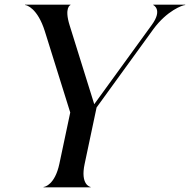

<svg xmlns="http://www.w3.org/2000/svg" viewBox="-20 -800 811 820"><path d="M166 0H367V-1.5C364.5 -1.5 322.5 -11.5 341.5 -100L392.5 -341L635 -675.5C693 -754.5 760 -778.5 771 -778.5V-780H634.5V-778.5C635 -778.5 676 -759 628.5 -694L382.5 -355L277.5 -691.5C253.5 -768 280.5 -778.5 281 -778.5V-780H87V-778.5C94 -778.5 140.5 -765 171.5 -666.5L280 -319.5L233.5 -100C214.5 -11.5 171.5 -1.5 166 -1.5Z"/></svg>

Font: Beautique Display Thin
Style: Bold
Weight: 500
Italic angle: -12°
Designer: Nhat-Quang Ngo
Version: Version 1.100;Glyphs 3.2.3 (3260)